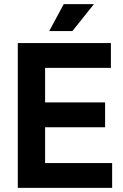

<svg xmlns="http://www.w3.org/2000/svg" viewBox="-20 -908 594 928"><path d="M66 0V-700H516V-580H198V-413H488V-293H198V-120H522V0ZM218 -758 288 -888H434L330 -758Z"/></svg>

Font: Space Grotesk Light
Style: Bold
Weight: 700
Version: Version 2.000